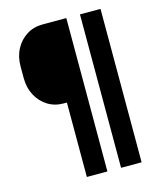

<svg xmlns="http://www.w3.org/2000/svg" viewBox="-141 -905 1032 1209"><g transform="rotate(-15 375.0 -300.0)"><path d="M630 -800V200H496V-800ZM50 -505V-580Q50 -644 76.5 -693.5Q103 -743 148.5 -771.5Q194 -800 253 -800H407V200H273V-285H253Q194 -285 148.5 -313.5Q103 -342 76.5 -391.5Q50 -441 50 -505Z"/></g></svg>

Font: Martian Mono SemiExpanded SemiExpanded
Style: Bold
Weight: 700
Width: 6
Monospace: yes
Version: Version 1.000